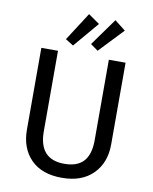

<svg xmlns="http://www.w3.org/2000/svg" viewBox="-99 -997 861 1082"><g transform="rotate(10 331.0 -455.5)"><path d="M321.8 -922.9 386.2 -877.9 263.2 -732.9 217.8 -761.2ZM474.1 -915 536.1 -866.2 404.8 -728 361.8 -758.8ZM571.8 -689V-221.2Q571.8 -116.2 507.8 -52Q443.8 12.2 330.1 12.2Q214.8 12.2 152.3 -51.5Q89.8 -115.2 89.8 -221.2V-689H185.1V-228Q185.1 -67.9 330.1 -67.9Q404.3 -67.9 440.2 -107.7Q476.1 -147.5 476.1 -228V-689Z"/></g></svg>

Font: FiraGO
Style: Regular
Weight: 400
Designer: bBox Type
Foundry: bBox Type GmbH
Version: Version 1.001;PS 001.001;hotconv 1.0.88;makeotf.lib2.5.64775